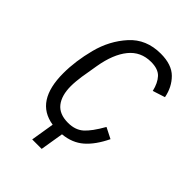

<svg xmlns="http://www.w3.org/2000/svg" viewBox="-244 -824 1089 1089"><g transform="rotate(45 300.0 -280.0)"><path d="M242 9Q159 -4 118.5 -66.5Q78 -129 78 -240Q78 -338 106 -446Q134 -554 204.5 -632Q275 -710 391 -710Q479 -710 524 -665Q569 -620 582 -552L508 -528Q496 -580 469 -609Q442 -638 385 -638Q303 -638 253 -576.5Q203 -515 184 -403L168 -307Q168 -306 167.5 -304.5Q167 -303 167 -302Q164 -281 162 -259Q160 -237 160 -219Q160 -144 193 -102Q226 -60 296 -60Q353 -60 388.5 -91Q424 -122 467 -198L532 -165Q493 -84 443 -40.5Q393 3 318 10L295 150H219Z"/></g></svg>

Font: iA Writer Mono V
Style: Regular
Weight: 400
Italic angle: -9.5°
Designer: Mike Abbink, Paul van der Laan, Pieter van Rosmalen
Foundry: Bold Monday
Version: Version 2.000